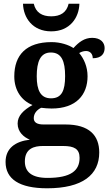

<svg xmlns="http://www.w3.org/2000/svg" viewBox="-20 -775 592 1035"><path d="M256 -606C357 -606 406 -680 408 -755H350C339 -707 305 -687 256 -687C207 -687 173 -707 162 -755H104C106 -680 155 -606 256 -606ZM234 240C425 240 515 167 515 47C515 -45 461 -104 333 -104H215C178 -104 162 -116 162 -138C162 -165 181 -184 202 -194C215 -192 243 -190 258 -190C391 -190 452 -264 452 -364C452 -416 432 -459 407 -489C416 -495 430 -500 444 -500C466 -500 480 -484 480 -461C528 -461 544 -487 544 -516C544 -546 522 -571 477 -571C435 -571 405 -548 376 -516C350 -533 306 -548 258 -548C122 -548 57 -479 57 -363C57 -287 97 -232 155 -209C106 -181 75 -151 75 -109C75 -63 109 -35 141 -22C62 -13 10 25 10 98C10 190 84 240 234 240ZM255 -245C199 -245 178 -288 178 -364C178 -443 198 -492 254 -492C312 -492 331 -445 331 -365C331 -287 313 -245 255 -245ZM236 184C150 184 114 151 114 95C114 25 165 12 211 12H320C379 12 409 27 409 76C409 144 363 184 236 184Z"/></svg>

Font: Noto Serif Yezidi SemiBold
Style: Regular
Weight: 600
Designer: Dalton Maag Ltd
Foundry: Dalton Maag Ltd
Version: Version 1.001